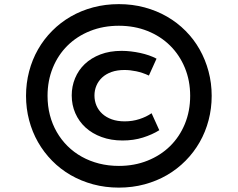

<svg xmlns="http://www.w3.org/2000/svg" viewBox="-20 -879 1128 911"><path d="M103.5 -424.3Q103.5 -484.4 118.2 -540.3Q132.8 -596.2 160.4 -644.5Q188 -692.9 227.3 -732.4Q266.6 -772 315.4 -800.3Q364.3 -828.6 421.9 -844Q479.5 -859.4 543.9 -859.4Q607.9 -859.4 665.5 -844Q723.1 -828.6 772.2 -800.3Q821.3 -772 860.6 -732.4Q899.9 -692.9 927.2 -644.5Q954.6 -596.2 969.5 -540.3Q984.4 -484.4 984.4 -424.3Q984.4 -364.3 969.7 -308.6Q955.1 -252.9 927.5 -204.6Q899.9 -156.2 860.6 -116.5Q821.3 -76.7 772.5 -48.3Q723.6 -20 666 -4.4Q608.4 11.2 543.9 11.2Q479.5 11.2 421.9 -4.4Q364.3 -20 315.2 -48.3Q266.1 -76.7 227.1 -116.5Q188 -156.2 160.4 -204.6Q132.8 -252.9 118.2 -308.6Q103.5 -364.3 103.5 -424.3ZM205.6 -424.3Q205.6 -376 216.8 -332.8Q228 -289.6 249.3 -252.7Q270.5 -215.8 300.5 -186Q330.6 -156.2 368.2 -135.3Q405.8 -114.3 450.2 -103Q494.6 -91.8 543.9 -91.8Q617.7 -91.8 679.9 -116.7Q742.2 -141.6 787.1 -185.8Q832 -230 857.2 -291Q882.3 -352.1 882.3 -424.3Q882.3 -496.1 857.2 -557.1Q832 -618.2 787.1 -662.6Q742.2 -707 680.2 -731.9Q618.2 -756.8 543.9 -756.8Q469.7 -756.8 407.5 -731.9Q345.2 -707 300.3 -662.6Q255.4 -618.2 230.5 -557.1Q205.6 -496.1 205.6 -424.3ZM320.3 -426.3Q320.3 -469.2 336.2 -507.8Q352.1 -546.4 382.3 -575.2Q412.6 -604 456.5 -620.8Q500.5 -637.7 557.1 -637.7Q579.1 -637.7 601.6 -635Q624 -632.3 645.5 -627.7Q667 -623 686.8 -616.2Q706.5 -609.4 722.7 -600.6L686.5 -520.5Q655.8 -534.7 626.5 -540.8Q597.2 -546.9 570.8 -546.9Q535.6 -546.9 509 -537.4Q482.4 -527.8 464.6 -511.2Q446.8 -494.6 437.5 -472.7Q428.2 -450.7 428.2 -425.8Q428.2 -400.4 437.7 -377.9Q447.3 -355.5 465.6 -338.9Q483.9 -322.3 510.5 -312.7Q537.1 -303.2 571.8 -303.2Q608.9 -303.2 641.8 -314Q674.8 -324.7 699.2 -341.8L735.8 -261.2Q702.1 -240.2 658 -226.3Q613.8 -212.4 561.5 -212.4Q506.8 -212.4 462.2 -228.8Q417.5 -245.1 386 -273.9Q354.5 -302.7 337.4 -341.8Q320.3 -380.9 320.3 -426.3Z"/></svg>

Font: Krona One
Style: Regular
Weight: 400
Version: Version 1.003